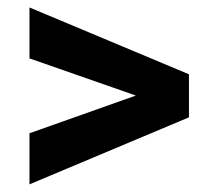

<svg xmlns="http://www.w3.org/2000/svg" viewBox="-20 -558 557 512"><path d="M342.3 -303.2 58.6 -402.3V-538.1L483.9 -359.9V-245.1L58.6 -66.4V-202.6Z"/></svg>

Font: Vazir FD
Style: Bold-FD
Weight: 700
Designer: Saber Rastikerdar
Foundry: Saber Rastikerdar
Version: Version 30.1.0